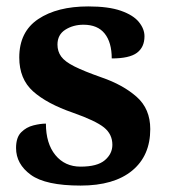

<svg xmlns="http://www.w3.org/2000/svg" viewBox="-20 -568 528 598"><path d="M231 10Q122 10 76 -23.5Q30 -57 30 -107Q30 -140 46 -156Q62 -172 84 -177.5Q106 -183 123 -183Q123 -121 152.5 -85Q182 -49 231 -49Q283 -49 306.5 -69Q330 -89 330 -117Q330 -150 304 -171Q278 -192 207 -217Q126 -245 83 -283.5Q40 -322 40 -389Q40 -469 99 -508.5Q158 -548 255 -548Q318 -548 356.5 -534.5Q395 -521 412.5 -499.5Q430 -478 430 -455Q430 -421 406.5 -403.5Q383 -386 328 -386Q328 -436 306 -463.5Q284 -491 240 -491Q208 -491 183.5 -475.5Q159 -460 159 -429Q159 -408 170.5 -392Q182 -376 212 -361Q242 -346 296 -327Q363 -304 405.5 -266.5Q448 -229 448 -166Q448 -83 391.5 -36.5Q335 10 231 10Z"/></svg>

Font: Noto Serif Yezidi
Style: Bold
Weight: 700
Designer: Dalton Maag Ltd
Foundry: Dalton Maag Ltd
Version: Version 1.001; ttfautohint (v1.8.4.7-5d5b)